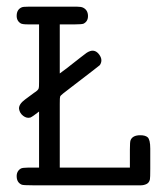

<svg xmlns="http://www.w3.org/2000/svg" viewBox="-20 -594 500 575"><path d="M97 -521H63Q47 -521 42 -524Q29 -532 30 -549Q31 -566 45 -572Q49 -574 65 -574H211Q223 -574 229 -571Q243 -564 243.5 -547Q244 -530 230 -523Q224 -521 205 -521H159V-374Q172 -383 220 -421Q223 -423 228.5 -427.5Q234 -432 239 -435.5Q244 -439 250 -441Q266 -446 277.5 -430Q289 -414 279 -399Q276 -396 191 -331Q171 -316 169 -314Q160 -307 160 -304Q159 -303 159 -283V-92H369V-146Q369 -169 371 -174Q377 -189 400 -189Q415 -189 422 -183Q430 -176 430 -149V-89Q430 -61 429 -57Q427 -47 419 -43Q411 -39 401 -39Q391 -39 379 -39H80Q49 -39 45 -41Q31 -47 30 -64Q29 -81 42 -89Q47 -92 63 -92H97V-260Q78 -245 71 -242Q60 -239 49.5 -247Q39 -255 37 -268Q36 -282 55 -296L82 -316Q95 -324 96 -330Q97 -332 97 -349Z"/></svg>

Font: cwTeXFangSong
Style: Medium
Weight: 500
Version: Version 1.17